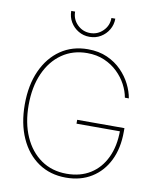

<svg xmlns="http://www.w3.org/2000/svg" viewBox="-100 -1013 904 1098"><g transform="rotate(10 352.0 -464.0)"><path d="M358.4 8.8Q266.6 8.8 198.2 -37.8Q129.9 -84.5 92.3 -168.5Q54.7 -252.4 54.7 -363.3Q54.7 -475.6 92.5 -559.3Q130.4 -643.1 198.2 -689.7Q266.1 -736.3 356.4 -736.3Q419.9 -736.3 469 -714.4Q518.1 -692.4 552.7 -657Q587.4 -621.6 607.9 -580.3Q628.4 -539.1 634.8 -500H611.8Q605.5 -537.1 585.7 -574.7Q565.9 -612.3 533.4 -643.8Q501 -675.3 456.5 -694.6Q412.1 -713.9 356.4 -713.9Q272.9 -713.9 210 -670.2Q147 -626.5 112.1 -547.6Q77.1 -468.8 77.1 -363.3Q77.1 -259.8 111.8 -180.9Q146.5 -102.1 209.7 -57.9Q272.9 -13.7 358.4 -13.7Q438 -13.7 495.8 -49.8Q553.7 -85.9 585.4 -152.6Q617.2 -219.2 617.2 -310.5L627 -305.7H365.2V-328.1H639.6V-306.6Q639.6 -210.9 604.7 -140.1Q569.8 -69.3 506.6 -30.3Q443.4 8.8 358.4 8.8ZM351.6 -807.6Q315.9 -807.6 286.9 -825Q257.8 -842.3 240.7 -871.3Q223.6 -900.4 223.6 -935.5H246.1Q246.1 -891.1 277.1 -860.4Q308.1 -829.6 351.6 -829.6Q395 -829.6 426 -860.4Q457 -891.1 457 -935.5H479.5Q479.5 -900.4 462.4 -871.3Q445.3 -842.3 416.5 -825Q387.7 -807.6 351.6 -807.6Z"/></g></svg>

Font: Inter 24pt Thin
Style: Regular
Weight: 250
Designer: Rasmus Andersson
Foundry: rsms
Version: Version 4.001;git-66647c0bb